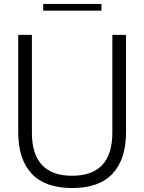

<svg xmlns="http://www.w3.org/2000/svg" viewBox="-20 -939 729 969"><path d="M72 -270V-763H141V-270Q141 -52 344 -52Q547 -52 547 -270V-763H616V-270Q616 -136 548.5 -63Q481 10 344 10Q207 10 139.5 -63Q72 -136 72 -270ZM492 -885H198V-919H492Z"/></svg>

Font: Open Sauce One Light
Style: Regular
Weight: 300
Designer: Alfredo Marco Pradil
Foundry: Creative Sauce Fz LLC
Version: Version 1.477